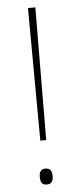

<svg xmlns="http://www.w3.org/2000/svg" viewBox="-53 -744 317 780"><g transform="rotate(-5 106.0 -353.5)"><path d="M119 -173 122 -714H92L95 -173ZM80 -26C80 -7 85 7 105 7C127 7 132 -6 132 -26C132 -44 127 -58 105 -58C85 -58 80 -43 80 -26Z"/></g></svg>

Font: Noto Sans Lao SemiCondensed Thin
Style: Regular
Weight: 100
Width: 4
Designer: Monotype Design Team
Foundry: Monotype Imaging Inc.
Version: Version 2.003